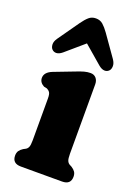

<svg xmlns="http://www.w3.org/2000/svg" viewBox="-136 -755 578 812"><g transform="rotate(20 153.0 -349.0)"><path d="M243 -434V-121.5Q243 -99.5 247 -90.5Q251 -81.5 258.5 -77.5L268 -72.5Q279 -65.5 284.8 -57Q290.5 -48.5 290.5 -35.5Q290.5 0 251.5 0H66.5Q27.5 0 27.5 -35.5Q27.5 -48.5 33.2 -57Q39 -65.5 50 -72.5L59.5 -77.5Q67.5 -81.5 71.5 -90.5Q75.5 -99.5 75.5 -121.5V-309.5Q75.5 -328.5 70.8 -336Q66 -343.5 57 -348L43 -351Q21.5 -362.5 21.5 -383Q21.5 -408.5 55.5 -422L145.5 -456.5Q167 -465 181 -468.8Q195 -472.5 208.5 -472.5Q224.5 -472.5 233.8 -461.8Q243 -451 243 -434ZM69 -514.5Q55.1 -503 43 -502.5Q30.8 -502 22.6 -511Q16.1 -518 15.4 -531.2Q14.8 -544.5 25.6 -560L92.9 -655.5Q106.8 -675 119.6 -686.2Q132.4 -697.5 151 -697.5Q170.1 -697.5 182.9 -686.2Q195.7 -675 209.6 -655.5L276.8 -560Q287.3 -544.5 286.8 -531.2Q286.4 -518 279.9 -511Q271.6 -502 259.3 -502.5Q246.9 -503 233 -514.5L151 -585Z"/></g></svg>

Font: Fraunces 72pt SuperSoft
Style: Bold
Weight: 700
Version: Version 1.000;[0bf87f6ff]